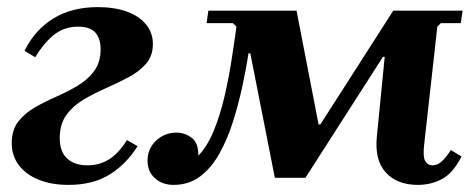

<svg xmlns="http://www.w3.org/2000/svg" viewBox="-20 -510 1337 540"><path d="M173 10Q125 10 89 -4.5Q53 -19 33 -45.5Q13 -72 13 -108Q13 -144 31 -167.5Q49 -191 77.5 -207.5Q106 -224 138 -238Q170 -252 198.5 -269Q227 -286 245 -310.5Q263 -335 263 -372Q263 -401 248.5 -418Q234 -435 199 -435Q163 -435 135 -414.5Q107 -394 79 -349L49 -367Q78 -426 130 -458Q182 -490 255 -490Q302 -490 336.5 -477.5Q371 -465 390.5 -441.5Q410 -418 410 -386Q410 -353 391 -331Q372 -309 342 -293Q312 -277 279 -262.5Q246 -248 216 -230.5Q186 -213 167 -187Q148 -161 148 -122Q148 -83 169 -64Q190 -45 226 -45Q260 -45 287 -62Q314 -79 337 -116L367 -99Q335 -48 288 -19Q241 10 173 10Z M468 10Q437 10 416 -8.5Q395 -27 395 -58Q395 -92 419 -114.5Q443 -137 477 -137Q499 -137 518.5 -123Q538 -109 538 -72Q564 -100 581.5 -143Q599 -186 611 -237Q623 -288 631 -339.5Q639 -391 645 -435L635 -445H561L566 -480H814L876 -160H881L1086 -480H1281L1276 -445H1220L1210 -435L1173 -104Q1169 -69 1176 -57Q1183 -45 1196 -45Q1211 -45 1223.5 -57Q1236 -69 1248 -88L1278 -70Q1255 -24 1224 -7Q1193 10 1155 10Q1097 10 1065 -25Q1033 -60 1040 -127L1062 -350H1057L839 -10H753L684 -360H679Q672 -315 661 -264.5Q650 -214 634.5 -165.5Q619 -117 596.5 -77Q574 -37 542.5 -13.5Q511 10 468 10Z"/></svg>

Font: Brygada 1918
Style: Italic
Weight: 400
Italic angle: -8°
Designer: Mateusz Machalski | Borys Kosmynka | Przemek Hoffer
Foundry: NIEPODLEGLA 2018
Version: Version 3.006